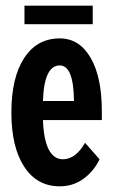

<svg xmlns="http://www.w3.org/2000/svg" viewBox="-20 -645 398 675"><path d="M66 -560V-625H306V-560ZM190 -510Q259 -510 298.5 -442Q338 -374 338 -255V-223H131Q136 -87 200 -85Q246 -85 279 -143L330 -85Q310 -43 273.5 -16.5Q237 10 190 10Q110 10 65 -59Q20 -128 20 -250Q20 -372 65 -441Q110 -510 190 -510ZM131 -290H240Q239 -415 190 -415Q135 -415 131 -290Z"/></svg>

Font: Gully ECD Medium
Style: Regular
Weight: 500
Width: 2
Designer: jaikishan Patel
Foundry: MagicType
Version: Version 1.000;Glyphs 3.2 (3242)